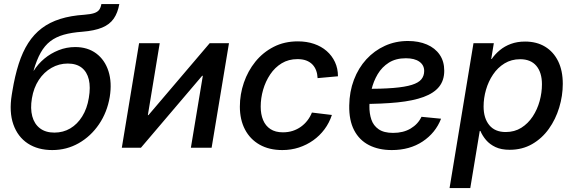

<svg xmlns="http://www.w3.org/2000/svg" viewBox="-20 -748 2904 972"><path d="M244.6 11.7Q171.9 11.7 120.8 -21.7Q69.8 -55.2 47.6 -118.2Q25.4 -181.2 39.6 -268.6L42.5 -286.1Q55.2 -363.8 74.7 -424.6Q94.2 -485.4 122.8 -530Q151.4 -574.7 191.4 -605Q231.4 -635.3 284.9 -652.1Q338.4 -668.9 406.7 -673.3Q439 -675.8 456.5 -681.6Q474.1 -687.5 482.2 -698.5Q490.2 -709.5 493.2 -727.5H584Q576.2 -683.1 555.7 -653.6Q535.2 -624 496.8 -608.2Q458.5 -592.3 397.5 -587.4Q342.8 -583.5 303 -572.3Q263.2 -561 234.6 -539.1Q206.1 -517.1 185.8 -481Q165.5 -444.8 149.9 -390.6H151.4Q172.4 -424.3 204.6 -451.2Q236.8 -478 276.9 -493.9Q316.9 -509.8 360.8 -509.8Q423.8 -509.8 467.3 -477.3Q510.7 -444.8 529.1 -387.7Q547.4 -330.6 535.6 -257.3Q522.5 -179.7 481.2 -118.9Q439.9 -58.1 378.7 -23.2Q317.4 11.7 244.6 11.7ZM255.4 -76.7Q299.8 -76.7 335.7 -97.9Q371.6 -119.1 396.2 -158.7Q420.9 -198.2 429.7 -252.4Q439 -306.6 429.7 -345.5Q420.4 -384.3 393.6 -405.3Q366.7 -426.3 323.2 -426.3Q278.8 -426.3 240.7 -404.5Q202.6 -382.8 176.5 -343.3Q150.4 -303.7 141.6 -250.5Q132.8 -198.7 143.3 -159.4Q153.8 -120.1 182.4 -98.4Q210.9 -76.7 255.4 -76.7Z M1051.3 0H946.3L1006.8 -364.3H1003.4L693.4 0H596.7L684.1 -529.3H788.6L728.5 -165H731.4L1041.5 -529.3H1139.2Z M1409.2 11.7Q1342.8 11.7 1294.4 -15.6Q1246.1 -43 1220.2 -92.5Q1194.3 -142.1 1194.3 -208Q1194.3 -270.5 1214.6 -329.6Q1234.9 -388.7 1272.9 -435.8Q1311 -482.9 1365.2 -510.7Q1419.4 -538.6 1487.8 -538.6Q1532.7 -538.6 1569.8 -525.9Q1606.9 -513.2 1633.8 -489.7Q1660.6 -466.3 1675.8 -433.8Q1690.9 -401.4 1690.9 -361.8L1587.9 -352.5Q1586.9 -374 1580.3 -391.6Q1573.7 -409.2 1561.3 -421.9Q1548.8 -434.6 1530.3 -441.7Q1511.7 -448.7 1485.8 -448.7Q1440.9 -448.7 1406.2 -427.7Q1371.6 -406.7 1347.9 -371.3Q1324.2 -335.9 1312 -293.5Q1299.8 -251 1299.8 -208Q1299.8 -169.4 1312 -140.1Q1324.2 -110.8 1349.1 -94.5Q1374 -78.1 1412.1 -78.1Q1439 -78.1 1461.7 -85.4Q1484.4 -92.8 1503.2 -106.2Q1522 -119.6 1536.1 -137.9Q1550.3 -156.2 1559.1 -178.2L1660.2 -166Q1647 -126 1622.8 -93.5Q1598.6 -61 1565.7 -37.6Q1532.7 -14.2 1493.2 -1.2Q1453.6 11.7 1409.2 11.7Z M1963.4 11.7Q1897 11.7 1847.9 -13.4Q1798.8 -38.6 1772.7 -88.9Q1746.6 -139.2 1748 -213.9Q1749 -284.2 1771.7 -344Q1794.4 -403.8 1834.7 -447.8Q1875 -491.7 1928.7 -516.1Q1982.4 -540.5 2045.4 -540.5Q2099.6 -540.5 2141.1 -522.7Q2182.6 -504.9 2205.8 -471.2Q2229 -437.5 2229 -390.1Q2229 -341.3 2202.9 -308.8Q2176.8 -276.4 2124.3 -257.1Q2071.8 -237.8 1992.9 -229.7Q1914.1 -221.7 1808.1 -221.7L1820.8 -297.9Q1911.6 -297.9 1971.2 -302.7Q2030.8 -307.6 2064.9 -318.4Q2099.1 -329.1 2113.3 -346.7Q2127.4 -364.3 2127.4 -388.7Q2127.4 -418.5 2103 -435.8Q2078.6 -453.1 2034.7 -453.1Q1983.9 -453.1 1948.7 -430.9Q1913.6 -408.7 1892.1 -372.6Q1870.6 -336.4 1860.6 -293.9Q1850.6 -251.5 1850.1 -210.9Q1849.6 -173.8 1859.9 -143.1Q1870.1 -112.3 1896.7 -93.8Q1923.3 -75.2 1970.2 -75.2Q2022 -75.2 2059.1 -97.4Q2096.2 -119.6 2113.8 -156.7L2212.9 -147Q2185.1 -75.2 2119.6 -31.7Q2054.2 11.7 1963.4 11.7Z M2255.9 204.1 2377 -529.3H2480L2466.8 -449.2H2469.2Q2485.8 -473.6 2510.3 -493.9Q2534.7 -514.2 2566.7 -525.9Q2598.6 -537.6 2638.2 -537.6Q2696.8 -537.6 2739.5 -511.7Q2782.2 -485.8 2805.7 -438Q2829.1 -390.1 2829.1 -323.7Q2829.1 -263.2 2811 -203.6Q2793 -144 2758.5 -95.7Q2724.1 -47.4 2674.1 -18.6Q2624 10.3 2560.1 10.3Q2517.6 10.3 2488.5 -3.4Q2459.5 -17.1 2440.9 -38.8Q2422.4 -60.5 2412.1 -85H2408.7L2360.8 204.1ZM2540 -79.6Q2585 -79.6 2619.1 -101.1Q2653.3 -122.6 2676.8 -158.2Q2700.2 -193.8 2711.9 -236.3Q2723.6 -278.8 2723.6 -321.3Q2723.6 -380.9 2695.3 -414.6Q2667 -448.2 2613.3 -448.2Q2568.8 -448.2 2534.2 -427Q2499.5 -405.8 2476.1 -370.8Q2452.6 -335.9 2440.4 -293.7Q2428.2 -251.5 2428.2 -209Q2428.2 -149.4 2457 -114.5Q2485.8 -79.6 2540 -79.6Z"/></svg>

Font: Inter 24pt Medium
Style: Italic
Weight: 500
Italic angle: -9.3988°
Designer: Rasmus Andersson
Foundry: rsms
Version: Version 4.001;git-66647c0bb